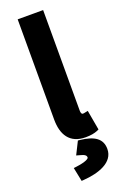

<svg xmlns="http://www.w3.org/2000/svg" viewBox="-176 -755 652 1028"><g transform="rotate(-20 150.5 -241.0)"><path d="M200 12C228 12 250 8 267 1L278 -4L258 -117L243 -114C235 -112 233 -112 228 -112C227 -112 218 -112 218 -134V-706H73V-135C73 -50 108 12 200 12ZM154 14 118 86 136 91C164 98 172 105 172 117C172 124 153 136 99 143L83 145L99 224L112 223C196 217 287 188 287 110C287 52 246 24 165 15Z"/></g></svg>

Font: Falling Sky
Style: Bd+
Weight: 400
Designer: Paul D. Hunt
Foundry: Adobe Systems Incorporated
Version: Version 1.02